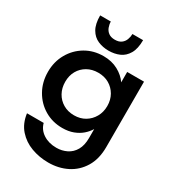

<svg xmlns="http://www.w3.org/2000/svg" viewBox="-223 -834 1065 1185"><g transform="rotate(30 310.0 -241.5)"><path d="M311 232Q247 232 190 211Q133 190 94 146Q55 102 46 34H165Q176 77 215 102.5Q254 128 309 128Q348 128 381.5 111.5Q415 95 434.5 61Q454 27 454 -25V-89Q439 -64 415 -43Q391 -22 357 -9Q323 4 279 4Q209 4 152.5 -29.5Q96 -63 63 -121.5Q30 -180 30 -253Q30 -325 63 -383Q96 -441 152.5 -474.5Q209 -508 280 -508Q339 -508 384 -483.5Q429 -459 454 -422V-496H574V-30Q574 55 538.5 113.5Q503 172 443.5 202Q384 232 311 232ZM303 -100Q347 -100 380.5 -120Q414 -140 433.5 -174.5Q453 -209 453 -252Q453 -296 433.5 -330Q414 -364 380.5 -383.5Q347 -403 303 -403Q259 -403 225 -383.5Q191 -364 172 -330.5Q153 -297 153 -253Q153 -209 172 -174.5Q191 -140 225 -120Q259 -100 303 -100ZM288 -552Q247 -552 212 -567Q177 -582 156 -618Q135 -654 135 -715H211Q211 -695 218.5 -675Q226 -655 243 -642.5Q260 -630 288 -630Q316 -630 333 -642.5Q350 -655 357.5 -675Q365 -695 365 -715H441Q441 -654 420 -618Q399 -582 364.5 -567Q330 -552 288 -552Z"/></g></svg>

Font: Host Grotesk SemiBold
Style: Regular
Weight: 600
Designer: Doukan Karapınar
Foundry: Element Type
Version: Version 1.003